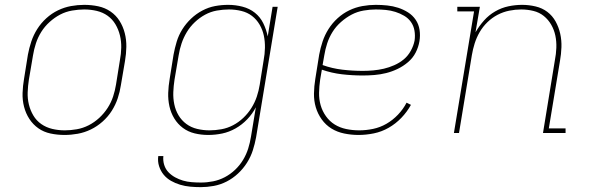

<svg xmlns="http://www.w3.org/2000/svg" viewBox="-20 -548 2440 791"><path d="M246 8Q216 8 188 2Q160 -4 138 -19.5Q116 -35 101 -58Q86 -81 79 -108.5Q72 -136 73 -165Q74 -194 79 -223L95 -323Q100 -350 109 -377Q118 -404 133.5 -428.5Q149 -453 171 -473Q193 -493 219 -505.5Q245 -518 272.5 -523Q300 -528 327 -528Q357 -528 385 -522Q413 -516 435.5 -500.5Q458 -485 472.5 -462Q487 -439 494 -411.5Q501 -384 500.5 -355Q500 -326 495 -297L478 -197Q474 -170 465 -143Q456 -116 440.5 -91.5Q425 -67 402.5 -47Q380 -27 354 -14.5Q328 -2 300.5 3Q273 8 246 8ZM247 -11Q271 -11 296.5 -15.5Q322 -20 345.5 -32Q369 -44 389 -62.5Q409 -81 423.5 -103.5Q438 -126 446 -150.5Q454 -175 458 -200L474 -300Q479 -326 479.5 -352Q480 -378 474 -402.5Q468 -427 455.5 -448Q443 -469 423.5 -483Q404 -497 379 -503Q354 -509 327 -509Q303 -509 277 -504.5Q251 -500 228 -488Q205 -476 184.5 -457.5Q164 -439 150 -416.5Q136 -394 128 -369.5Q120 -345 116 -320L99 -220Q95 -194 94 -168Q93 -142 99 -117.5Q105 -93 117.5 -72Q130 -51 150 -37Q170 -23 195 -17Q220 -11 247 -11Z M807 223Q785 223 763.5 221Q742 219 722 213Q702 207 684.5 197Q667 187 654.5 172Q642 157 635.5 137Q629 117 632 95H653Q651 114 656.5 131.5Q662 149 674 161.5Q686 174 701.5 182.5Q717 191 734 196Q751 201 770 202.5Q789 204 808 204Q833 204 858 199Q883 194 906 182Q929 170 948.5 151.5Q968 133 981.5 110.5Q995 88 1002.5 64Q1010 40 1014 15L1034 -106Q1020 -79 998.5 -56.5Q977 -34 950.5 -19Q924 -4 895.5 2Q867 8 838 8Q809 8 782 1.5Q755 -5 733.5 -21Q712 -37 698 -60Q684 -83 678 -110Q672 -137 673 -165.5Q674 -194 679 -223L695 -323Q700 -350 708 -376.5Q716 -403 731 -427Q746 -451 767 -471Q788 -491 813.5 -504.5Q839 -518 866 -523Q893 -528 920 -528Q950 -528 979 -520.5Q1008 -513 1030 -495.5Q1052 -478 1064.5 -452.5Q1077 -427 1083 -398L1103 -520H1124L1035 18Q1030 45 1021.5 71.5Q1013 98 997.5 122.5Q982 147 960.5 167Q939 187 913.5 200Q888 213 860.5 218Q833 223 807 223ZM843 -11Q867 -11 892 -15.5Q917 -20 940 -32Q963 -44 982.5 -62.5Q1002 -81 1016 -103.5Q1030 -126 1038 -150Q1046 -174 1050 -199L1066 -299Q1071 -325 1071.5 -351Q1072 -377 1067 -401Q1062 -425 1049.5 -446.5Q1037 -468 1018 -482.5Q999 -497 974 -503Q949 -509 923 -509Q899 -509 873.5 -504.5Q848 -500 825 -487.5Q802 -475 782.5 -456.5Q763 -438 749.5 -415.5Q736 -393 728 -369Q720 -345 716 -320L699 -220Q695 -194 694 -168.5Q693 -143 698 -118.5Q703 -94 715.5 -73Q728 -52 747.5 -37.5Q767 -23 792 -17Q817 -11 843 -11Z M1457 8Q1427 8 1398 2Q1369 -4 1345.5 -18.5Q1322 -33 1305.5 -56Q1289 -79 1281 -106Q1273 -133 1273.5 -163Q1274 -193 1279 -223L1295 -323Q1300 -350 1309 -377Q1318 -404 1333.5 -428.5Q1349 -453 1371 -473Q1393 -493 1419 -505.5Q1445 -518 1473 -523Q1501 -528 1528 -528Q1552 -528 1575.5 -525.5Q1599 -523 1620.5 -516Q1642 -509 1661 -497Q1680 -485 1692.5 -466.5Q1705 -448 1708.5 -425Q1712 -402 1708 -378Q1704 -354 1692.5 -331.5Q1681 -309 1661 -292Q1641 -275 1618 -264Q1595 -253 1571 -247Q1547 -241 1522.5 -239Q1498 -237 1475 -237Q1431 -237 1388.5 -242Q1346 -247 1306 -261L1299 -220Q1295 -193 1294.5 -166Q1294 -139 1301 -114.5Q1308 -90 1323 -69Q1338 -48 1359 -35Q1380 -22 1406 -16.5Q1432 -11 1460 -11Q1488 -11 1517 -17Q1546 -23 1572 -38Q1598 -53 1619.5 -75.5Q1641 -98 1655 -125L1673 -116Q1657 -87 1633.5 -62.5Q1610 -38 1581 -21.5Q1552 -5 1520 1.5Q1488 8 1457 8ZM1475 -256Q1496 -256 1518 -258Q1540 -260 1561.5 -265Q1583 -270 1604.5 -279.5Q1626 -289 1643.5 -303.5Q1661 -318 1672.5 -339Q1684 -360 1688 -381Q1691 -402 1687.5 -422Q1684 -442 1673 -457.5Q1662 -473 1645 -483Q1628 -493 1609 -499Q1590 -505 1569.5 -507Q1549 -509 1528 -509Q1504 -509 1478 -504.5Q1452 -500 1429 -488Q1406 -476 1385 -457.5Q1364 -439 1350 -416.5Q1336 -394 1328 -369.5Q1320 -345 1316 -320L1309 -280Q1348 -266 1390 -261Q1432 -256 1475 -256Z M1850 0 1933 -501H1864V-520H1957L1939 -415Q1954 -441 1974 -463.5Q1994 -486 2020 -501Q2046 -516 2074.5 -522Q2103 -528 2131 -528Q2159 -528 2186.5 -521.5Q2214 -515 2235 -499Q2256 -483 2269 -459.5Q2282 -436 2288 -409Q2294 -382 2293 -353.5Q2292 -325 2287 -297L2241 -19H2310V0H2217L2266 -300Q2271 -325 2272 -351Q2273 -377 2268 -401Q2263 -425 2251 -446Q2239 -467 2220.5 -482Q2202 -497 2177.5 -503Q2153 -509 2127 -509Q2103 -509 2078 -504Q2053 -499 2030 -487Q2007 -475 1988 -456.5Q1969 -438 1956 -415.5Q1943 -393 1935.5 -369Q1928 -345 1924 -321L1871 0Z"/></svg>

Font: Iosevka HT Thin Extended
Style: Italic
Weight: 100
Width: 7
Italic angle: -9°
Monospace: yes
Designer: Belleve Invis
Foundry: Belleve Invis
Version: Version 32.3.0; ttfautohint (v1.8.4)